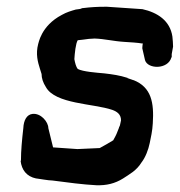

<svg xmlns="http://www.w3.org/2000/svg" viewBox="-20 -541 532 568"><path d="M49 -162C45 -127 42 -95 42 -66L41 -65C44 -39 58 -19 87 -13H88C97 -12 123 -7 135 -7C181 -1 225 5 265 7C295 8 320 2 344 -13C362 -25 384 -36 399 -61C410 -75 419 -98 423 -118C426 -133 431 -154 432 -176C436 -237 428 -283 375 -304H374C368 -306 362 -308 357 -310V-311H356C334 -318 314 -321 288 -324C265 -326 225 -329 210 -337C205 -343 202 -355 200 -366C201 -383 204 -413 210 -422C218 -423 231 -424 243 -426C248 -426 256 -427 260 -427C290 -426 315 -419 349 -417C364 -416 386 -415 403 -412L402 -410C402 -408 401 -404 401 -399V-398L409 -363C417 -336 477 -335 487 -371L488 -372V-381L492 -403C492 -413 491 -422 490 -433C483 -480 446 -504 401 -514H400L297 -521H289C269 -521 249 -520 225 -517H223C219 -514 212 -514 206 -513H205C191 -509 177 -505 163 -497C100 -464 94 -411 93 -411C85 -381 92 -357 98 -338L103 -322C103 -310 107 -297 116 -283C144 -233 256 -235 312 -216C326 -211 338 -203 338 -185L335 -171C335 -171 334 -167 332 -164V-163C324 -143 326 -146 315 -126C301 -117 289 -111 275 -103L209 -100L137 -105L123 -162C123 -180 101 -207 76 -204C59 -202 50 -185 49 -162Z"/></svg>

Font: Vapor
Style: BdObl
Weight: 700
Foundry: Cannot Into Space Fonts
Version: Version 0.179